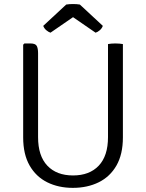

<svg xmlns="http://www.w3.org/2000/svg" viewBox="-20 -896 706 928"><path d="M574 -232Q574 -150.5 543 -96.2Q512 -42 457.2 -15Q402.5 12 332 12Q262.5 12 208.2 -15Q154 -42 123 -96.2Q92 -150.5 92 -232V-680L98 -686H127Q151 -686 157.5 -674.2Q164 -662.5 164 -639V-233Q164 -142.5 208.8 -95.2Q253.5 -48 333 -48Q412.5 -48 457.2 -95.2Q502 -142.5 502 -233V-683Q509 -684.5 518.2 -685.2Q527.5 -686 537 -686Q547.5 -686 557 -685.2Q566.5 -684.5 574 -683ZM366 -874 477 -771Q472.5 -758.5 462.2 -749.8Q452 -741 442 -738L333 -813L224 -738Q214.5 -741 204 -749.8Q193.5 -758.5 189 -771L300 -874Q315 -876.5 333 -876.5Q351 -876.5 366 -874Z"/></svg>

Font: Signika Negative Light Light
Style: Regular
Weight: 300
Version: Version 2.001